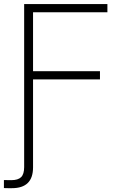

<svg xmlns="http://www.w3.org/2000/svg" viewBox="-32 -748 612 972"><path d="M-12.2 204.1V163.6Q-3.4 163.6 7.3 163.8Q18.1 164.1 24.4 164.1Q59.6 164.1 75 148.7Q90.3 133.3 90.3 98.1V-62.5H135.3V99.1Q135.3 152.3 108.4 178.5Q81.5 204.6 28.8 204.6Q19 204.6 7.6 204.6Q-3.9 204.6 -12.2 204.1ZM90.3 0V-727.5H511.7V-686H135.3V-387.7H474.1V-346.2H135.3V0Z"/></svg>

Font: Inter 24pt ExtraLight
Style: Regular
Weight: 250
Designer: Rasmus Andersson
Foundry: rsms
Version: Version 4.001;git-66647c0bb